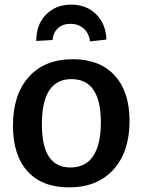

<svg xmlns="http://www.w3.org/2000/svg" viewBox="-20 -799 616 830"><path d="M540 -276Q540 -143 470.5 -66Q401 11 278 11Q162 11 99 -58.5Q36 -128 36 -256Q36 -390 104.5 -466.5Q173 -543 295 -543Q411 -543 475.5 -473Q540 -403 540 -276ZM161 -262Q161 -167 192 -121Q223 -75 284 -75Q350 -75 383 -124.5Q416 -174 416 -270Q416 -457 289 -457Q161 -457 161 -262ZM440 -628 369 -620Q365 -655 342 -675.5Q319 -696 285 -696Q251 -696 230.5 -677Q210 -658 207 -626L137 -622Q136 -691 178 -735Q220 -779 288 -779Q354 -779 396 -737Q438 -695 440 -628Z"/></svg>

Font: Bitter Pro SemiBold
Style: Regular
Weight: 600
Designer: Sol Matas, and Bitter project Authors
Foundry: Sol Matas
Version: Version 1.010